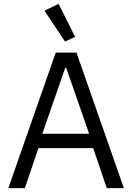

<svg xmlns="http://www.w3.org/2000/svg" viewBox="-20 -969 681 989"><path d="M23 0ZM530 0 460 -206H178L108 0H23L267 -698H374L618 0ZM321 -620H316L198 -280H439ZM209 -914 282 -949 367 -779 315 -755Z"/></svg>

Font: Aneliza
Style: Regular
Weight: 400
Designer: Mike Abbink, Paul van der Laan, Pieter van Rosmalen
Foundry: Bold Monday
Version: Version 3.001;September 8, 2019;FontCreator 11.5.0.2425 64-b